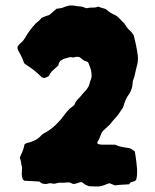

<svg xmlns="http://www.w3.org/2000/svg" viewBox="-20 -642 564 698"><path d="M481 -439Q483 -419 477 -400Q475 -393 473.5 -385.5Q472 -378 470 -370Q469 -363 465.5 -355Q462 -347 462 -338Q461 -319 450 -301Q438 -285 432 -266Q430 -256 425.5 -248.5Q421 -241 415 -233Q408 -222 398.5 -212Q389 -202 381 -191Q376 -186 369.5 -180Q363 -174 354 -166Q349 -160 345 -148Q341 -136 334 -125Q333 -123 334.5 -120.5Q336 -118 338 -118Q342 -117 345.5 -116.5Q349 -116 353 -116H398Q411 -110 425 -107.5Q439 -105 452 -103Q457 -101 461.5 -97.5Q466 -94 470 -92Q470 -92 473 -73.5Q476 -55 478 -30.5Q480 -6 475 12Q469 18 461 19Q453 20 450 28Q436 29 423.5 29.5Q411 30 398 32Q394 30 389 28.5Q384 27 378 24Q374 25 369 27Q364 29 359 31Q346 36 332.5 36Q319 36 305 35Q301 35 298 33Q295 31 291 30Q287 27 283.5 24.5Q280 22 277 20Q270 20 264.5 22.5Q259 25 253 26Q246 28 240.5 24.5Q235 21 229 21Q222 21 214.5 22Q207 23 199 22Q192 22 184.5 24.5Q177 27 169 25Q162 23 154.5 25.5Q147 28 137 26Q131 25 123 18Q110 17 96 16.5Q82 16 68 15Q68 15 66 13Q64 12 62 8Q61 4 60.5 0.5Q60 -3 59 -8Q59 -13 59.5 -18Q60 -23 60 -28Q61 -34 59 -38.5Q57 -43 57 -48Q57 -54 55 -59Q53 -64 52 -69Q57 -80 62 -92Q67 -104 69 -117Q71 -118 73 -119.5Q75 -121 77 -122Q93 -125 107 -132Q121 -139 132 -152Q134 -154 137 -155.5Q140 -157 143 -159Q171 -174 194 -200Q198 -204 200.5 -207Q203 -210 206 -214Q214 -225 223.5 -236.5Q233 -248 245 -256Q247 -258 249 -259.5Q251 -261 251 -262Q255 -273 262 -280Q269 -287 275 -294Q281 -302 287.5 -308.5Q294 -315 299 -323Q303 -328 304.5 -334.5Q306 -341 308 -347Q313 -357 313 -367Q313 -377 311 -386Q309 -394 306.5 -400Q304 -406 302 -412Q299 -418 293.5 -419Q288 -420 284 -423Q280 -426 276.5 -428.5Q273 -431 270 -434Q259 -437 251 -434Q247 -432 242.5 -433.5Q238 -435 233 -434Q229 -433 224.5 -431.5Q220 -430 215 -429Q211 -428 207.5 -425.5Q204 -423 199 -421Q198 -418 196.5 -416.5Q195 -415 194 -413Q193 -410 193 -408Q193 -406 192 -404Q182 -395 172.5 -386.5Q163 -378 158 -366Q154 -363 149.5 -361.5Q145 -360 141 -358Q140 -359 138.5 -359Q137 -359 135 -360Q132 -360 130 -363Q106 -387 76 -406Q67 -411 66 -417Q62 -430 56 -440.5Q50 -451 45 -461Q41 -473 48 -478Q49 -480 52 -483Q59 -488 63.5 -493.5Q68 -499 72 -506Q80 -520 89.5 -532.5Q99 -545 110 -557Q113 -559 116 -562Q119 -565 122 -567Q124 -569 126.5 -571.5Q129 -574 131 -577Q137 -580 144 -582.5Q151 -585 160 -588Q165 -593 171.5 -598Q178 -603 185 -610Q190 -611 195 -611.5Q200 -612 205 -613Q210 -615 215 -617Q220 -619 225 -620Q237 -624 252 -621Q262 -619 271.5 -618.5Q281 -618 291 -613Q295 -611 299 -613Q310 -615 319 -614.5Q328 -614 337 -618Q344 -615 350 -613.5Q356 -612 362 -610Q369 -606 375.5 -600.5Q382 -595 390 -591Q406 -585 417 -572Q422 -566 427.5 -561.5Q433 -557 437 -549Q438 -546 440.5 -544Q443 -542 444 -539L453 -530Q457 -527 459.5 -523Q462 -519 466 -514Q471 -495 475 -475.5Q479 -456 481 -439Z"/></svg>

Font: Daruma Drop One
Style: Regular
Weight: 400
Designer: Maniackers Design
Version: Version 1.000